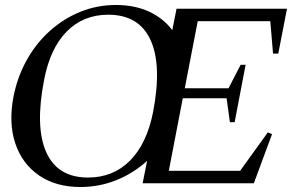

<svg xmlns="http://www.w3.org/2000/svg" viewBox="-20 -735 1186 770"><path d="M303 15Q204 15 136.5 -31.5Q69 -78 41.5 -159.5Q14 -241 34 -347Q50 -428 88 -495.5Q126 -563 181 -612Q236 -661 303 -688Q370 -715 445 -715Q520 -715 577.5 -688.5Q635 -662 671 -614L678 -650L688 -700H1131L1096 -520H1075L1064 -650H773L721 -381H897L898 -384L945 -475H965L921 -245H902L889 -339V-341H713L657 -50H943L1054 -204L1071 -197L998 0H552L562 -50L570 -90Q515 -40 446.5 -12.5Q378 15 303 15ZM333 -23Q434 -23 501.5 -91Q569 -159 594 -286Q630 -474 583.5 -575Q537 -676 414 -676Q314 -676 247.5 -608.5Q181 -541 157 -415Q120 -226 165.5 -124.5Q211 -23 333 -23Z"/></svg>

Font: Wittgenstein-Italic Regular
Style: Italic
Weight: 400
Italic angle: -11°
Designer: Jörg Drees
Foundry: Jörg Drees
Version: Version 1.000; ttfautohint (v1.8.4.7-5d5b)